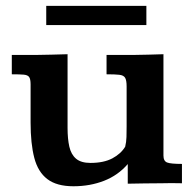

<svg xmlns="http://www.w3.org/2000/svg" viewBox="-20 -629 665 659"><path d="M231.9 10.3Q174.8 10.3 142.6 -14.2Q110.4 -38.6 97.7 -87.2Q85 -135.7 85 -208.5V-339.4Q85 -357.4 80.1 -364.5Q75.2 -371.6 61.3 -372.8Q47.4 -374 20.5 -374V-440.4Q32.7 -440.4 49.1 -440.4Q65.4 -440.4 80.6 -440.4Q95.7 -440.4 102.5 -440.4Q129.9 -440.9 156.5 -441.4Q183.1 -441.9 211.9 -442.9V-189.9Q211.9 -152.3 218 -125.5Q224.1 -98.6 241.2 -84.2Q258.3 -69.8 290.5 -69.8Q335.9 -69.8 365.5 -85.4Q395 -101.1 409.7 -125.5Q413.6 -141.6 414.1 -158.9Q414.6 -176.3 414.6 -195.3V-332.5Q414.6 -353.5 409.4 -362.1Q404.3 -370.6 389.6 -372.3Q375 -374 345.7 -374V-440.4Q367.7 -440.4 389.4 -440.4Q411.1 -440.4 437 -440.4Q463.9 -440.9 489.5 -441.4Q515.1 -441.9 541 -442.9V-95.2Q541 -76.2 553.5 -71.3Q565.9 -66.4 604.5 -66.4V0Q585 -0.5 568.4 -0.5Q551.8 -0.5 535.2 0Q505.4 0 476.1 0.5Q446.8 1 418.5 1.5Q418.5 -9.8 418.5 -23.4Q418.5 -37.1 418.5 -48.8Q418.5 -60.5 418.5 -65.9Q385.3 -27.3 337.2 -8.5Q289.1 10.3 231.9 10.3ZM138.7 -543V-608.9H482.4V-543Z"/></svg>

Font: Kameron SemiBold
Style: Regular
Weight: 600
Designer: Vernon Adams
Foundry: Vernon Adams
Version: Version 1.100